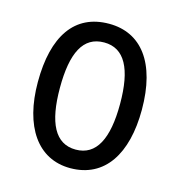

<svg xmlns="http://www.w3.org/2000/svg" viewBox="-88 -626 669 715"><g transform="rotate(15 246.5 -268.5)"><path d="M447 -269C447 -450 371 -547 247 -547C114 -547 46 -446 46 -269C46 -98 119 10 245 10C378 10 447 -99 447 -269ZM131 -269C131 -404 166 -475 247 -475C326 -475 363 -404 363 -269C363 -134 326 -62 247 -62C167 -62 131 -135 131 -269Z"/></g></svg>

Font: Noto Sans Sinhala UI Condensed
Style: Regular
Weight: 400
Width: 3
Designer: Jelle Bosma - Monotype Design Team
Foundry: Monotype Imaging Inc.
Version: Version 2.006